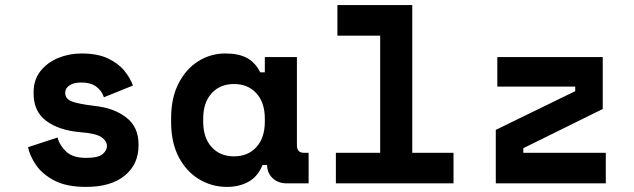

<svg xmlns="http://www.w3.org/2000/svg" viewBox="-20 -720 2488 754"><path d="M318 14Q241 14 193.5 -11Q146 -36 121.5 -72Q97 -108 90 -142L206 -180Q214 -149 240 -124.5Q266 -100 318 -100Q365 -100 382.5 -114.5Q400 -129 400 -146Q400 -166 379 -181Q358 -196 295 -201Q212 -208 162 -245Q112 -282 112 -352V-358Q112 -407 139 -441Q166 -475 209 -492.5Q252 -510 300 -510Q363 -510 404 -490.5Q445 -471 468.5 -442Q492 -413 502 -384L388 -338Q379 -365 357 -380.5Q335 -396 300 -396Q269 -396 252.5 -384.5Q236 -373 236 -356Q236 -332 261 -322Q286 -312 352 -304Q428 -296 476 -258.5Q524 -221 524 -154V-148Q524 -75 470 -30.5Q416 14 318 14Z M871 14Q812 14 762 -16Q712 -46 682 -103Q652 -160 652 -240V-256Q652 -335 681 -392Q710 -449 758.5 -479.5Q807 -510 865 -510Q918 -510 950.5 -492Q983 -474 1002 -436H1020V-496H1146V-150Q1146 -120 1173 -120H1192V0H1106Q1072 0 1050.5 -20.5Q1029 -41 1029 -72H1011Q992 -26 955.5 -6Q919 14 871 14ZM899 -106Q954 -106 987 -142.5Q1020 -179 1020 -242V-254Q1020 -317 987 -353.5Q954 -390 899 -390Q844 -390 811 -353.5Q778 -317 778 -254V-242Q778 -179 811 -142.5Q844 -106 899 -106Z M1299 0V-120H1473V-580H1305V-700H1599V-120H1761V0Z M1927 0V-210L2239 -362V-380H1933V-496H2347V-292L2035 -138V-120H2359V0Z"/></svg>

Font: Space Mono
Style: Bold
Weight: 700
Monospace: yes
Designer: Colophon Foundry + Benjamin Critton
Foundry: Colophon Foundry & Benjamin Critton
Version: Version 1.003; ttfautohint (v1.8.4.7-5d5b)